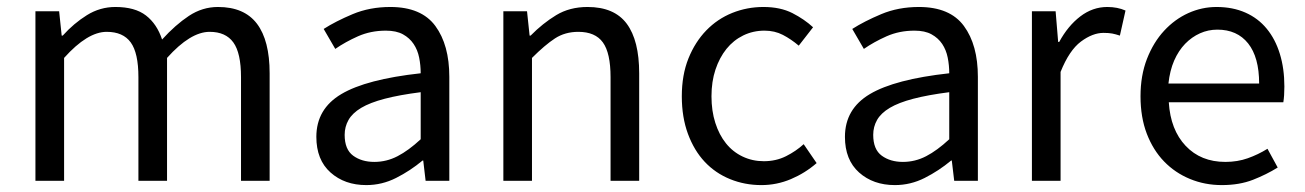

<svg xmlns="http://www.w3.org/2000/svg" viewBox="-20 -518 3737 550"><path d="M81.5 -485.8H149.4L156.7 -416H159.7Q191.4 -451.2 229 -474.6Q266.6 -498 310.5 -498Q366.7 -498 398.2 -473.6Q429.7 -449.2 444.3 -404.8Q482.4 -446.8 521 -472.4Q559.6 -498 604.5 -498Q679.7 -498 716.1 -450Q752.4 -401.9 752.4 -308.1V0H670.4V-296.9Q670.4 -366.2 648.4 -396.5Q626.5 -426.8 580.6 -426.8Q525.4 -426.8 458.5 -352.1V0H376.5V-296.9Q376.5 -366.2 354.5 -396.5Q332.5 -426.8 285.6 -426.8Q230.5 -426.8 163.6 -352.1V0H81.5Z M886.2 -126Q886.2 -206.1 957.8 -248.5Q1029.3 -291 1185.1 -308.1Q1185.1 -331.1 1180.7 -353Q1176.3 -375 1164.8 -392.1Q1153.3 -409.2 1134.3 -419.7Q1115.2 -430.2 1085.4 -430.2Q1042 -430.2 1005.6 -414.1Q969.2 -397.9 940.4 -377.9L907.2 -435.1Q941.4 -457 990.2 -477.5Q1039.1 -498 1098.1 -498Q1187 -498 1227.1 -443.6Q1267.1 -389.2 1267.1 -297.9V0H1199.2L1192.4 -58.1H1190.4Q1155.3 -28.8 1114.7 -8.3Q1074.2 12.2 1029.3 12.2Q967.3 12.2 926.8 -23.9Q886.2 -60.1 886.2 -126ZM967.3 -131.8Q967.3 -89.8 991.7 -72Q1016.1 -54.2 1052.2 -54.2Q1087.4 -54.2 1118.9 -70.6Q1150.4 -86.9 1185.1 -119.1V-253.9Q1124 -246.1 1082 -235.1Q1040 -224.1 1014.6 -209Q989.3 -193.8 978.3 -174.3Q967.3 -154.8 967.3 -131.8Z M1421.9 -485.8H1489.7L1497.1 -416H1500Q1534.7 -451.2 1573.2 -474.6Q1611.8 -498 1663.1 -498Q1739.7 -498 1775.4 -450Q1811 -401.9 1811 -308.1V0H1729V-296.9Q1729 -366.2 1707 -396.5Q1685.1 -426.8 1636.7 -426.8Q1598.6 -426.8 1569.8 -408Q1541 -389.2 1503.9 -352.1V0H1421.9Z M1933.1 -242.2Q1933.1 -303.2 1952.1 -350.6Q1971.2 -397.9 2003.2 -430.9Q2035.2 -463.9 2077.6 -481Q2120.1 -498 2167 -498Q2215.3 -498 2249.8 -480.5Q2284.2 -462.9 2309.1 -439.9L2268.1 -387.2Q2246.1 -405.8 2222.7 -418Q2199.2 -430.2 2169.9 -430.2Q2137.2 -430.2 2109.1 -416.5Q2081.1 -402.8 2061 -377.9Q2041 -353 2029.5 -318.6Q2018.1 -284.2 2018.1 -242.2Q2018.1 -200.2 2029.1 -166Q2040 -131.8 2059.6 -107.4Q2079.1 -83 2107.2 -69.6Q2135.3 -56.2 2168 -56.2Q2203.1 -56.2 2231.7 -70.6Q2260.3 -85 2282.2 -105L2319.3 -50.8Q2286.1 -22 2245.6 -4.9Q2205.1 12.2 2161.1 12.2Q2113.3 12.2 2071.3 -4.9Q2029.3 -22 1998.8 -54.4Q1968.3 -86.9 1950.7 -134.5Q1933.1 -182.1 1933.1 -242.2Z M2400.4 -126Q2400.4 -206.1 2471.9 -248.5Q2543.5 -291 2699.2 -308.1Q2699.2 -331.1 2694.8 -353Q2690.4 -375 2679 -392.1Q2667.5 -409.2 2648.4 -419.7Q2629.4 -430.2 2599.6 -430.2Q2556.2 -430.2 2519.8 -414.1Q2483.4 -397.9 2454.6 -377.9L2421.4 -435.1Q2455.6 -457 2504.4 -477.5Q2553.2 -498 2612.3 -498Q2701.2 -498 2741.2 -443.6Q2781.2 -389.2 2781.2 -297.9V0H2713.4L2706.5 -58.1H2704.6Q2669.4 -28.8 2628.9 -8.3Q2588.4 12.2 2543.5 12.2Q2481.4 12.2 2440.9 -23.9Q2400.4 -60.1 2400.4 -126ZM2481.4 -131.8Q2481.4 -89.8 2505.9 -72Q2530.3 -54.2 2566.4 -54.2Q2601.6 -54.2 2633.1 -70.6Q2664.6 -86.9 2699.2 -119.1V-253.9Q2638.2 -246.1 2596.2 -235.1Q2554.2 -224.1 2528.8 -209Q2503.4 -193.8 2492.4 -174.3Q2481.4 -154.8 2481.4 -131.8Z M2936 -485.8H3003.9L3011.2 -397.9H3014.2Q3039.1 -443.8 3074.5 -470.9Q3109.9 -498 3151.9 -498Q3181.2 -498 3204.1 -487.8L3188 -416Q3176.3 -419.9 3166.3 -421.9Q3156.2 -423.8 3141.1 -423.8Q3109.9 -423.8 3076.4 -398.9Q3043 -374 3018.1 -312V0H2936Z M3247.1 -242.2Q3247.1 -301.8 3265.6 -349.4Q3284.2 -397 3314.7 -429.9Q3345.2 -462.9 3384 -480.5Q3422.9 -498 3464.8 -498Q3511.2 -498 3547.6 -481.9Q3584 -465.8 3608.6 -435.8Q3633.3 -405.8 3646.2 -363.8Q3659.2 -321.8 3659.2 -270Q3659.2 -243.2 3656.2 -225.1H3328.1Q3333 -146 3376.5 -100.1Q3419.9 -54.2 3490.2 -54.2Q3524.9 -54.2 3554.4 -64.7Q3584 -75.2 3610.8 -91.8L3640.1 -38.1Q3607.9 -18.1 3569.1 -2.9Q3530.3 12.2 3480 12.2Q3431.2 12.2 3388.7 -5.4Q3346.2 -22.9 3314.7 -55.4Q3283.2 -87.9 3265.1 -135Q3247.1 -182.1 3247.1 -242.2ZM3586.9 -278.8Q3586.9 -354 3555.4 -393.6Q3523.9 -433.1 3467.3 -433.1Q3440.9 -433.1 3417.5 -422.6Q3394 -412.1 3375 -392.6Q3356 -373 3343.5 -344.5Q3331.1 -315.9 3327.1 -278.8Z"/></svg>

Font: Pyidaungsu Numbers
Style: Regular
Weight: 400
Designer: Sun Tun
Foundry: MCF
Version: Version 2.053; ttfautohint (v1.8.2)